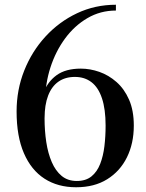

<svg xmlns="http://www.w3.org/2000/svg" viewBox="-20 -780 614 810"><path d="M301 10Q224 10 167.8 -26.2Q111.5 -62.5 80.8 -133.8Q50 -205 50 -310Q50 -401 82.2 -482.2Q114.5 -563.5 172 -626Q229.5 -688.5 305.2 -724.2Q381 -760 469 -760V-735.5Q403.5 -735.5 348.8 -703.5Q294 -671.5 254.2 -617.2Q214.5 -563 192.8 -495.5Q171 -428 171 -357.5L168 -280.5Q168 -228.5 175.2 -180.8Q182.5 -133 198.5 -96Q214.5 -59 240.2 -37.8Q266 -16.5 304 -16.5Q342 -16.5 365.8 -35.8Q389.5 -55 402.5 -88.2Q415.5 -121.5 420.5 -163.2Q425.5 -205 425.5 -250Q425.5 -319.5 410.2 -365.2Q395 -411 366 -433.2Q337 -455.5 296 -455.5Q255 -455.5 226.5 -435.5Q198 -415.5 183 -376.5Q168 -337.5 168 -280.5H146Q146 -340 163.2 -387.5Q180.5 -435 218.8 -462.8Q257 -490.5 321 -490.5Q360 -490.5 399.2 -476.8Q438.5 -463 471.5 -434Q504.5 -405 524.5 -359.5Q544.5 -314 544.5 -250Q544.5 -175 515.5 -116.2Q486.5 -57.5 432.2 -23.8Q378 10 301 10Z"/></svg>

Font: Bodoni Moda 9pt Medium
Style: Regular
Weight: 500
Designer: Owen Earl
Foundry: indestructible type
Version: Version 2.005